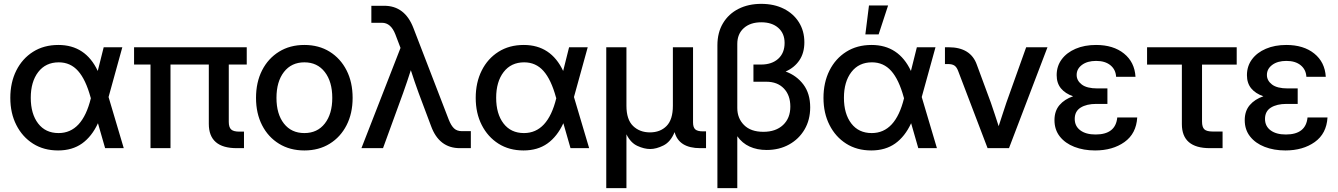

<svg xmlns="http://www.w3.org/2000/svg" viewBox="-20 -757 6835 981"><path d="M276.9 11.7Q203.6 11.7 148.9 -22.9Q94.2 -57.6 63.5 -118.2Q32.7 -178.7 32.7 -256.8Q32.7 -335.4 63.2 -396.5Q93.8 -457.5 148.9 -492.4Q204.1 -527.3 278.3 -527.3Q417 -527.3 479.5 -394.5L509.8 -515.6H605L534.7 -261.2L612.3 0H517.1L480.5 -127.4Q449.2 -59.6 399.2 -23.9Q349.1 11.7 276.9 11.7ZM444.3 -255.4 442.9 -259.3Q418 -350.6 378.9 -394.5Q339.8 -438.5 280.3 -438.5Q213.4 -438.5 175.3 -388.9Q137.2 -339.4 137.2 -257.3Q137.2 -175.3 174.8 -126.2Q212.4 -77.1 279.3 -77.1Q400.9 -77.1 444.3 -255.4Z M1189.5 0Q1046.9 0 1046.9 -124V-427.2H851.1V0H749V-427.2H665V-515.6H1240.7V-427.2H1148.9V-134.3Q1148.9 -106.9 1160.9 -95.7Q1172.9 -84.5 1202.1 -84.5H1226.6V0Z M1535.2 11.7Q1461.4 11.7 1405.8 -22.5Q1350.1 -56.6 1319.1 -117.2Q1288.1 -177.7 1288.1 -256.8Q1288.1 -336.9 1319.1 -397.7Q1350.1 -458.5 1405.8 -492.9Q1461.4 -527.3 1535.2 -527.3Q1608.9 -527.3 1664.3 -492.9Q1719.7 -458.5 1750.7 -397.7Q1781.7 -336.9 1781.7 -256.8Q1781.7 -177.7 1750.7 -117.2Q1719.7 -56.6 1664.3 -22.5Q1608.9 11.7 1535.2 11.7ZM1535.2 -77.1Q1601.6 -77.1 1639.6 -126Q1677.7 -174.8 1677.7 -256.8Q1677.7 -339.8 1639.4 -389.2Q1601.1 -438.5 1535.2 -438.5Q1469.2 -438.5 1430.9 -389.4Q1392.6 -340.3 1392.6 -256.8Q1392.6 -174.3 1430.7 -125.7Q1468.8 -77.1 1535.2 -77.1Z M1826.7 0 2026.4 -512.2 2000 -581.5Q1977.1 -640.6 1931.6 -640.6H1877.4V-727.5H1942.9Q2048.8 -727.5 2092.3 -613.8L2272.5 -146.5Q2284.7 -115.2 2299.8 -101.1Q2314.9 -86.9 2339.4 -86.9H2385.7V0H2329.6Q2223.1 0 2182.1 -113.8L2118.7 -282.7Q2097.7 -340.3 2079.1 -398.4Q2069.8 -369.6 2060.1 -340.6Q2050.3 -311.5 2040 -282.7L1937 0Z M2654.8 11.7Q2581.5 11.7 2526.9 -22.9Q2472.2 -57.6 2441.4 -118.2Q2410.6 -178.7 2410.6 -256.8Q2410.6 -335.4 2441.2 -396.5Q2471.7 -457.5 2526.9 -492.4Q2582 -527.3 2656.2 -527.3Q2794.9 -527.3 2857.4 -394.5L2887.7 -515.6H2982.9L2912.6 -261.2L2990.2 0H2895L2858.4 -127.4Q2827.1 -59.6 2777.1 -23.9Q2727.1 11.7 2654.8 11.7ZM2822.3 -255.4 2820.8 -259.3Q2795.9 -350.6 2756.8 -394.5Q2717.8 -438.5 2658.2 -438.5Q2591.3 -438.5 2553.2 -388.9Q2515.1 -339.4 2515.1 -257.3Q2515.1 -175.3 2552.7 -126.2Q2590.3 -77.1 2657.2 -77.1Q2778.8 -77.1 2822.3 -255.4Z M3077.6 204.1V-515.6H3180.7V-216.8Q3180.7 -146 3214.6 -113.3Q3248.5 -80.6 3300.8 -80.6Q3353.5 -80.6 3385.7 -113.3Q3418 -146 3418 -216.8V-515.6H3521V-131.8Q3521 -106.4 3532.2 -96.2Q3543.5 -85.9 3570.8 -85.9H3587.4V0H3558.1Q3448.7 0 3426.8 -82Q3406.2 -31.7 3369.6 -13.7Q3333 4.4 3301.8 4.4Q3271.5 4.4 3236.8 -11.5Q3202.1 -27.3 3180.7 -70.8V204.1Z M3645.5 204.1V-525.4Q3645.5 -590.8 3674.1 -638.4Q3702.6 -686 3753.2 -711.7Q3803.7 -737.3 3869.6 -737.3Q3935.1 -737.3 3984.6 -712.4Q4034.2 -687.5 4062 -643.1Q4089.8 -598.6 4089.8 -541Q4089.8 -486.3 4064.2 -448.7Q4038.6 -411.1 3994.1 -391.6Q4050.3 -371.1 4085 -325Q4119.6 -278.8 4119.6 -208.5Q4119.6 -144.5 4090.8 -95.5Q4062 -46.4 4011.7 -18.6Q3961.4 9.3 3897 9.3Q3848.1 9.3 3810.1 -8.1Q3772 -25.4 3747.1 -61V204.1ZM3880.4 -83.5Q3943.8 -83.5 3981 -118.4Q4018.1 -153.3 4018.1 -212.4Q4018.1 -270.5 3985.1 -304.9Q3952.1 -339.4 3895.5 -339.4H3829.6V-427.2H3868.2Q3923.8 -427.2 3956.3 -456.8Q3988.8 -486.3 3988.8 -537.6Q3988.8 -586.4 3956.5 -614.7Q3924.3 -643.1 3869.6 -643.1Q3813.5 -643.1 3780.3 -613.3Q3747.1 -583.5 3747.1 -532.7V-205.1Q3747.1 -152.8 3781.5 -118.2Q3815.9 -83.5 3880.4 -83.5Z M4431.6 11.7Q4358.4 11.7 4303.7 -22.9Q4249 -57.6 4218.3 -118.2Q4187.5 -178.7 4187.5 -256.8Q4187.5 -335.4 4218 -396.5Q4248.5 -457.5 4303.7 -492.4Q4358.9 -527.3 4433.1 -527.3Q4571.8 -527.3 4634.3 -394.5L4664.6 -515.6H4759.8L4689.5 -261.2L4767.1 0H4671.9L4635.3 -127.4Q4604 -59.6 4554 -23.9Q4503.9 11.7 4431.6 11.7ZM4599.1 -255.4 4597.7 -259.3Q4572.8 -350.6 4533.7 -394.5Q4494.6 -438.5 4435.1 -438.5Q4368.2 -438.5 4330.1 -388.9Q4292 -339.4 4292 -257.3Q4292 -175.3 4329.6 -126.2Q4367.2 -77.1 4434.1 -77.1Q4555.7 -77.1 4599.1 -255.4ZM4401.4 -581.1 4419.9 -729H4517.6L4469.2 -581.1Z M5025.9 0 4875.5 -394.5Q4868.2 -414.1 4856.7 -421.9Q4845.2 -429.7 4824.2 -429.7H4808.1V-515.6H4826.2Q4939.9 -515.6 4971.2 -425.8L5042.5 -232.9Q5053.2 -202.1 5063 -172.1Q5072.8 -142.1 5082.5 -112.3Q5092.3 -142.1 5102.1 -172.4Q5111.8 -202.6 5122.1 -232.9L5223.1 -515.6H5332L5135.3 0Z M5575.2 11.7Q5516.6 11.7 5469.5 -6.6Q5422.4 -24.9 5395 -59.6Q5367.7 -94.2 5367.7 -143.1Q5367.7 -189.9 5393.3 -220Q5418.9 -250 5462.9 -265.1Q5422.9 -278.8 5400.9 -305.4Q5378.9 -332 5378.9 -373Q5378.9 -418.9 5404.5 -453.6Q5430.2 -488.3 5475.6 -507.8Q5521 -527.3 5580.1 -527.3Q5668.5 -527.3 5722.9 -483.4Q5777.3 -439.5 5781.7 -364.7H5682.6Q5680.7 -401.4 5653.6 -423.6Q5626.5 -445.8 5580.6 -445.8Q5535.6 -445.8 5508.3 -425.5Q5481 -405.3 5481 -374Q5481 -345.2 5507.1 -325.2Q5533.2 -305.2 5587.4 -305.2H5638.2V-226.1H5581.1Q5531.7 -226.1 5501.5 -207.3Q5471.2 -188.5 5471.2 -149.4Q5471.2 -112.3 5499.8 -91.1Q5528.3 -69.8 5577.6 -69.8Q5680.2 -69.8 5688.5 -156.7H5790.5Q5785.6 -74.2 5725.3 -31.2Q5665 11.7 5575.2 11.7Z M6161.6 0Q6018.6 0 6018.6 -123V-426.8H5840.8V-515.6H6298.8V-426.8H6121.6V-136.2Q6121.6 -107.4 6133.5 -96.2Q6145.5 -85 6176.3 -85H6226.6V0Z M6547.4 11.7Q6488.8 11.7 6441.7 -6.6Q6394.5 -24.9 6367.2 -59.6Q6339.8 -94.2 6339.8 -143.1Q6339.8 -189.9 6365.5 -220Q6391.1 -250 6435.1 -265.1Q6395 -278.8 6373 -305.4Q6351.1 -332 6351.1 -373Q6351.1 -418.9 6376.7 -453.6Q6402.3 -488.3 6447.8 -507.8Q6493.2 -527.3 6552.2 -527.3Q6640.6 -527.3 6695.1 -483.4Q6749.5 -439.5 6753.9 -364.7H6654.8Q6652.8 -401.4 6625.7 -423.6Q6598.6 -445.8 6552.7 -445.8Q6507.8 -445.8 6480.5 -425.5Q6453.1 -405.3 6453.1 -374Q6453.1 -345.2 6479.2 -325.2Q6505.4 -305.2 6559.6 -305.2H6610.4V-226.1H6553.2Q6503.9 -226.1 6473.6 -207.3Q6443.4 -188.5 6443.4 -149.4Q6443.4 -112.3 6471.9 -91.1Q6500.5 -69.8 6549.8 -69.8Q6652.3 -69.8 6660.6 -156.7H6762.7Q6757.8 -74.2 6697.5 -31.2Q6637.2 11.7 6547.4 11.7Z"/></svg>

Font: Inter Display Medium
Style: Regular
Weight: 500
Designer: Rasmus Andersson
Foundry: rsms
Version: Version 4.001;git-9221beed3